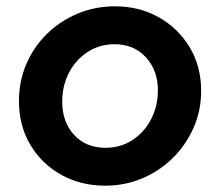

<svg xmlns="http://www.w3.org/2000/svg" viewBox="-20 -576 696 608"><path d="M313 12Q236 12 174 -22.5Q112 -57 76 -117.5Q40 -178 40 -256Q40 -319 63.5 -373.5Q87 -428 129 -469Q171 -510 226 -533Q281 -556 344 -556Q421 -556 482.5 -521.5Q544 -487 580.5 -426.5Q617 -366 617 -288Q617 -226 593 -171.5Q569 -117 527 -75.5Q485 -34 430 -11Q375 12 313 12ZM314 -108Q362 -108 399.5 -132.5Q437 -157 458.5 -198.5Q480 -240 480 -290Q480 -353 442 -394.5Q404 -436 343 -436Q295 -436 257 -411Q219 -386 198 -345Q177 -304 177 -254Q177 -190 214.5 -149Q252 -108 314 -108Z"/></svg>

Font: Pitagon Sans Text Bold
Style: Italic
Weight: 700
Italic angle: -8°
Designer: Travis Tran
Foundry: Pitagon
Version: Version 1.001; ttfautohint (v1.8.4.7-5d5b);gftools[0.9.26]